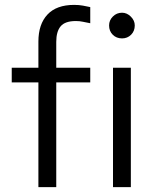

<svg xmlns="http://www.w3.org/2000/svg" viewBox="-20 -765 627 785"><path d="M28 0ZM28 -488H137V-595Q137 -666 174 -705.5Q211 -745 283 -745Q303 -745 319 -742Q335 -739 349 -736V-670Q332 -673 319 -676Q306 -679 290 -679Q246 -679 228 -657.5Q210 -636 210 -594V-488H349V-428H210V0H137V-428H28ZM479 -608Q456 -608 441 -623Q426 -638 426 -661Q426 -682 441.5 -697.5Q457 -713 479 -713Q499 -713 515 -697Q531 -681 531 -661Q531 -638 516 -623Q501 -608 479 -608ZM515 -488V0H442V-488Z"/></svg>

Font: Rosa Sans Light
Style: Regular
Weight: 300
Designer: Pentagram / MCKL
Foundry: Pentagram / MCKL
Version: Version 1.005;September 16, 2019;FontCreator 11.5.0.2425 64-